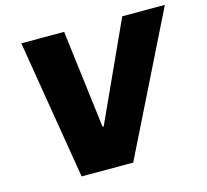

<svg xmlns="http://www.w3.org/2000/svg" viewBox="-104 -848 1045 969"><g transform="rotate(-15 418.0 -364.0)"><path d="M310.1 -727.5 373.5 -214.8H379.4L613.8 -727.5H836.4L476.1 0H206.5L86.4 -727.5Z"/></g></svg>

Font: Inter Tight Black
Style: Italic
Weight: 900
Italic angle: -9.39999°
Designer: Rasmus Andersson
Foundry: rsms
Version: Version 3.004; ttfautohint (v1.8.4.7-5d5b)